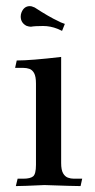

<svg xmlns="http://www.w3.org/2000/svg" viewBox="-20 -613 314 633"><path d="M245.6 0.5Q223.6 0.5 126.5 -2.9Q54.2 0.5 32.2 0.5L38.1 -23.9H57.1Q79.6 -23.9 89.1 -31.5Q98.6 -39.1 98.6 -69.8V-337.4Q98.6 -360.8 92.5 -371.8Q86.4 -382.8 76.9 -386Q67.4 -389.2 57.1 -389.2H29.8L35.2 -413.6Q82 -413.6 181.6 -425.3V-75.7Q181.6 -52.7 188 -41.7Q194.3 -30.8 203.9 -27.3Q213.4 -23.9 223.1 -23.9H251ZM184.6 -511.2 169.4 -518.1Q146 -527.3 122.1 -527.3Q94.7 -527.3 82 -524.9Q75.7 -524.9 67.4 -527.8Q48.3 -537.6 48.3 -558.6Q48.3 -565.4 50.8 -571.8Q59.1 -592.8 78.6 -592.8Q84.5 -592.8 90.3 -589.8L94.2 -588.4Q142.1 -557.1 172.9 -543Q177.7 -541 180.7 -539.1L193.8 -534.2Z"/></svg>

Font: Quaaykop
Style: Regular
Weight: 400
Designer: Tup Wanders
Foundry: Free font, DO NOT SELL
Version: Version 1.00;July 31, 2023;FontCreator 11.5.0.2430 64-bit